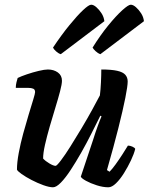

<svg xmlns="http://www.w3.org/2000/svg" viewBox="-20 -795 631 815"><path d="M205 0Q189 0 164 -9Q139 -18 114 -31Q89 -44 71.5 -56.5Q54 -69 52 -75Q52 -105 59.5 -145.5Q67 -186 78.5 -228Q90 -270 101.5 -308Q113 -346 121 -372Q129 -398 129 -404Q129 -415 121 -418.5Q113 -422 100 -422H47Q47 -434 50 -446Q53 -458 55 -464Q69 -471 94 -479.5Q119 -488 144 -494Q169 -500 183 -500Q208 -500 225.5 -487.5Q243 -475 243 -452Q243 -438 235 -407.5Q227 -377 215 -338Q203 -299 191 -257.5Q179 -216 171 -180.5Q163 -145 163 -122Q173 -111 190 -101Q207 -91 216 -91Q221 -91 238.5 -114Q256 -137 279 -173.5Q302 -210 326.5 -251Q351 -292 371.5 -329.5Q392 -367 404 -390Q407 -414 408.5 -445Q410 -476 410 -500Q453 -500 477.5 -494.5Q502 -489 512 -477.5Q522 -466 522 -449Q522 -430 512 -379.5Q502 -329 482.5 -251.5Q463 -174 434 -73L445 -66Q456 -77 470.5 -97Q485 -117 499.5 -139.5Q514 -162 523 -177Q532 -177 542 -172.5Q552 -168 554 -163Q549 -142 536 -114.5Q523 -87 506.5 -60.5Q490 -34 472.5 -17Q455 0 440 0Q417 0 390.5 -8.5Q364 -17 345 -27.5Q326 -38 323 -45L375 -201Q385 -233 395 -260.5Q405 -288 411 -301L406 -304Q389 -270 368.5 -229Q348 -188 325 -147.5Q302 -107 280 -73.5Q258 -40 238.5 -20Q219 0 205 0ZM406 -565Q395 -569 385.5 -578Q376 -587 373 -593Q406 -646 439.5 -687Q473 -728 499 -751.5Q525 -775 535 -775Q545 -775 557 -764.5Q569 -754 579 -738.5Q589 -723 591 -705ZM238 -565Q228 -568 218 -577Q208 -586 205 -593Q241 -647 274.5 -688Q308 -729 332.5 -752Q357 -775 367 -775Q377 -775 389 -764.5Q401 -754 411 -738.5Q421 -723 423 -705Z"/></svg>

Font: Texturina 12pt
Style: Bold Italic
Weight: 700
Italic angle: -11°
Designer: Guillermo Torres Carreño
Foundry: Omnibus-Type
Version: Version 1.002